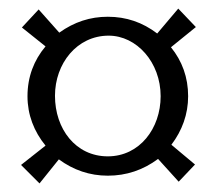

<svg xmlns="http://www.w3.org/2000/svg" viewBox="-20 -528 505 447"><path d="M108 -305C108 -380 159 -445 233 -445C298 -445 354 -383 354 -304C354 -229 305 -164 231 -164C156 -164 108 -228 108 -305ZM231 -119C274 -119 313 -132 348 -158L396 -105L434 -145L379 -191C404 -224 418 -262 418 -304C418 -348 404 -386 378 -418L436 -465L395 -508L346 -450C312 -476 274 -489 231 -489C190 -489 153 -477 118 -452L70 -506L31 -464L86 -420C59 -388 44 -349 44 -304C44 -261 59 -222 86 -189L29 -144L72 -101L117 -157C151 -132 189 -119 231 -119Z"/></svg>

Font: Libertinus Math
Style: Regular
Weight: 400
Designer: Philipp H. Poll
Foundry: Khaled Hosny
Version: Version 6.2